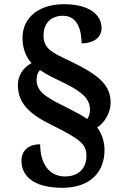

<svg xmlns="http://www.w3.org/2000/svg" viewBox="-20 -780 584 913"><path d="M276 113C409 113 477 39 477 -67C477 -106 464 -146 442 -174C477 -196 506 -244 506 -292C506 -378 447 -426 306 -493C231 -529 187 -547 187 -611C187 -671 224 -705 280 -705C350 -705 368 -633 368 -574C429 -574 463 -605 463 -646C463 -712 402 -760 284 -760C170 -760 87 -701 87 -599C87 -545 107 -504 130 -480C92 -460 65 -422 65 -377C65 -298 108 -244 219 -189C367 -116 391 -93 391 -38C391 21 353 59 289 59C211 59 171 -6 171 -94C119 -94 82 -67 82 -15C82 46 126 113 276 113ZM395 -214C369 -232 338 -248 295 -270C188 -322 154 -348 154 -403C154 -420 160 -436 170 -447C202 -425 242 -406 286 -385C384 -337 408 -302 408 -257C408 -239 402 -224 395 -214Z"/></svg>

Font: Noto Serif Test
Style: Bold
Weight: 700
Version: Version 1.000